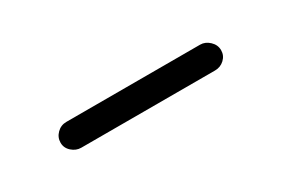

<svg xmlns="http://www.w3.org/2000/svg" viewBox="-8 -859 515 352"><g transform="rotate(-30 250.0 -682.5)"><path d="M108.4 -655.3Q97.7 -655.3 88.9 -663.1Q80.1 -670.9 80.1 -682.1Q80.1 -693.4 88.4 -701.7Q96.7 -710 108.4 -710H391.6Q402.3 -710 411.1 -701.7Q419.9 -693.4 419.9 -682.1Q419.9 -670.9 411.6 -663.1Q403.3 -655.3 391.6 -655.3Z"/></g></svg>

Font: Rounded-L Mgen+ 2m regular
Style: Regular
Weight: 400
Designer: [Source Han Sans]
Ryoko NISHIZUKA  (kana & ideographs); Paul D. Hunt (Latin, Greek & Cyrillic); Wenlong ZHANG  (bopomofo
Version: Version 1.059.20150602